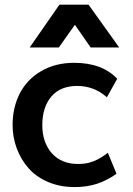

<svg xmlns="http://www.w3.org/2000/svg" viewBox="-20 -779 563 811"><path d="M105.5 -578.6 231 -759.3H354L483.4 -578.6H362.8L296.4 -674.3L228.5 -578.6ZM294.9 11.2Q233.4 11.2 183.1 -10.3Q132.8 -31.7 100.6 -68.4Q68.4 -105 50.8 -152.1Q33.2 -199.2 33.2 -251Q33.2 -324.7 63.5 -384.3Q94.7 -444.3 153.8 -478.5Q213.9 -513.7 293.5 -513.7Q411.1 -513.7 475.1 -446.3L431.6 -368.2Q377 -416 306.2 -416Q234.9 -416 196.8 -371.1Q158.7 -326.2 158.7 -250.5Q158.7 -177.2 199.2 -131.3Q239.7 -86.4 310.1 -86.4Q335.4 -86.4 355.5 -91.6Q375.5 -96.7 391.1 -105Q398.4 -108.9 402.6 -111.1Q406.7 -113.3 413.1 -117.7L421.4 -123.5Q422.9 -124 425 -125.7Q427.2 -127.4 429.4 -129.2Q431.6 -130.9 433.6 -132.3Q435.5 -133.8 435.5 -133.8L472.2 -44.9Q430.2 -15.6 388.2 -2.2Q346.2 11.2 294.9 11.2Z"/></svg>

Font: Ride
Style: Bold
Weight: 700
Version: Version 3.000